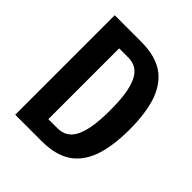

<svg xmlns="http://www.w3.org/2000/svg" viewBox="-192 -827 955 955"><g transform="rotate(45 285.0 -350.0)"><path d="M67.5 0V-700H251Q285 -700 313.5 -695.8Q342 -691.5 370.2 -680.8Q398.5 -670 421 -652.5Q443.5 -635 462.8 -607.8Q482 -580.5 494.8 -544.8Q507.5 -509 514.8 -459.5Q522 -410 522 -350Q522 -290 514.8 -240.5Q507.5 -191 494.8 -155.2Q482 -119.5 462.8 -92.2Q443.5 -65 421 -47.5Q398.5 -30 370.2 -19.2Q342 -8.5 313.5 -4.2Q285 0 251 0ZM199.5 -101H263Q297.5 -101 321.5 -117.2Q345.5 -133.5 359.5 -166.5Q373.5 -199.5 379.8 -244Q386 -288.5 386 -350Q386 -411.5 379.8 -456Q373.5 -500.5 359.5 -533.5Q345.5 -566.5 321.5 -582.8Q297.5 -599 263 -599H199.5Z"/></g></svg>

Font: League Mono Narrow SemiBold
Style: Regular
Weight: 600
Width: 3
Designer: Tyler Finck
Foundry: The League of Moveable Type / Tyler Finck
Version: Version 2.210